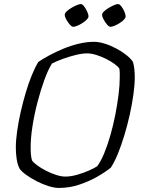

<svg xmlns="http://www.w3.org/2000/svg" viewBox="-20 -926 696 946"><path d="M270 0Q247 0 217.5 -9.5Q188 -19 159 -34Q130 -49 107.5 -65.5Q85 -82 76 -96Q66 -116 62 -143Q58 -170 58 -199Q58 -235 64.5 -280.5Q71 -326 82 -374.5Q93 -423 107 -470Q121 -517 137 -556Q153 -595 169 -621Q191 -636 222.5 -653Q254 -670 291 -685.5Q328 -701 367.5 -710.5Q407 -720 444 -720Q467 -720 496 -711Q525 -702 553 -687Q581 -672 603 -654.5Q625 -637 635 -621Q640 -605 642 -584.5Q644 -564 644 -546Q644 -509 637.5 -461.5Q631 -414 619.5 -362Q608 -310 593 -260.5Q578 -211 561 -169Q544 -127 526 -100Q499 -78 458.5 -55Q418 -32 370 -16Q322 0 270 0ZM302 -56Q329 -56 360.5 -65Q392 -74 419 -86Q446 -98 459 -107Q477 -131 493.5 -171Q510 -211 524 -260Q538 -309 548 -360Q558 -411 564 -458.5Q570 -506 570 -543Q570 -556 570 -567Q570 -578 568 -588Q563 -597 545.5 -610Q528 -623 504.5 -635Q481 -647 455.5 -655Q430 -663 409 -663Q385 -663 352.5 -655Q320 -647 288.5 -635.5Q257 -624 236 -613Q217 -583 198.5 -532Q180 -481 164.5 -421.5Q149 -362 140 -304Q131 -246 131 -200Q131 -179 132.5 -163Q134 -147 138 -135Q146 -124 164.5 -110.5Q183 -97 207.5 -84.5Q232 -72 257 -64Q282 -56 302 -56ZM341 -794Q334 -794 324 -805Q314 -816 306.5 -830Q299 -844 299 -853Q299 -861 308.5 -870Q318 -879 331.5 -887Q345 -895 358 -900.5Q371 -906 378 -906Q386 -906 394.5 -894.5Q403 -883 409.5 -869Q416 -855 416 -845Q416 -838 407 -829Q398 -820 385.5 -812Q373 -804 360.5 -799Q348 -794 341 -794ZM524 -794Q517 -794 507.5 -805Q498 -816 490.5 -830Q483 -844 483 -853Q483 -861 492.5 -870Q502 -879 515.5 -887Q529 -895 541.5 -900.5Q554 -906 561 -906Q569 -906 578 -894.5Q587 -883 593 -868.5Q599 -854 599 -845Q599 -838 590.5 -829Q582 -820 569 -812Q556 -804 544 -799Q532 -794 524 -794Z"/></svg>

Font: Texturina Medium 12pt Thin
Style: Italic
Weight: 250
Italic angle: -11°
Version: Version 1.002